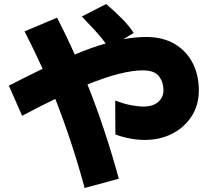

<svg xmlns="http://www.w3.org/2000/svg" viewBox="-20 -854 1040 955"><path d="M401 81Q370 -34 333.5 -144.5Q297 -255 255 -362Q178 -325 90 -278L24 -428Q69 -451 111 -472Q153 -493 192 -512Q149 -607 102 -698L264 -766Q310 -677 352 -583Q436 -618 506 -638Q483 -669 451.5 -703.5Q420 -738 387 -772L508 -834Q548 -800 585.5 -762.5Q623 -725 645 -690L593 -659Q653 -670 707 -670Q790 -670 848.5 -635.5Q907 -601 938 -541Q969 -481 969 -405Q969 -331 933 -275.5Q897 -220 836.5 -189Q776 -158 700 -158Q664 -158 627 -165Q590 -172 554 -185L553 -354Q594 -338 631 -331Q668 -324 693 -324Q740 -324 766.5 -346.5Q793 -369 793 -406Q793 -445 771 -474.5Q749 -504 690 -504Q640 -504 572.5 -487Q505 -470 415 -434Q460 -321 499 -203.5Q538 -86 571 35Z"/></svg>

Font: Murecho Black
Style: Regular
Weight: 900
Designer: Neil Summerour
Foundry: Positype
Version: Version 1.010; ttfautohint (v1.8.3)